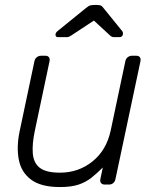

<svg xmlns="http://www.w3.org/2000/svg" viewBox="-20 -745 626 775"><path d="M222 10Q146 10 106 -19.5Q66 -49 56 -100Q46 -151 59 -214L119 -498Q121 -508 128.5 -514Q136 -520 146 -520H163Q173 -520 177.5 -514Q182 -508 180 -498L121 -219Q109 -163 112.5 -124.5Q116 -86 141.5 -67Q167 -48 222 -48Q297 -48 353.5 -93.5Q410 -139 427 -219L486 -498Q488 -508 495.5 -514Q503 -520 513 -520H530Q540 -520 544.5 -514Q549 -508 547 -498L446 -22Q444 -12 437 -6Q430 0 420 0H403Q393 0 388 -6Q383 -12 385 -22L395 -69Q372 -46 349.5 -28Q327 -10 297.5 0Q268 10 222 10ZM215 -595Q204 -595 204 -605Q204 -613 213 -620L325 -711Q338 -722 345.5 -723.5Q353 -725 360 -725H370Q378 -725 384.5 -723.5Q391 -722 399 -711L472 -621Q478 -614 476 -606Q474 -595 461 -595H441Q435 -595 431 -597Q427 -599 424 -602L359 -662L268 -602Q263 -599 259 -597Q255 -595 249 -595Z"/></svg>

Font: Rubik Light
Style: Italic
Weight: 300
Italic angle: -12°
Designer: Hubert and Fischer
Foundry: Hubert and Fischer
Version: Version 2.300;gftools[0.9.30]